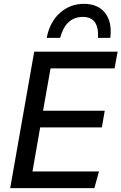

<svg xmlns="http://www.w3.org/2000/svg" viewBox="-20 -979 632 999"><path d="M149 -87H495L471 0H33L158 -710H592L576 -623H243L204 -403H525L510 -316H189ZM490 -782Q496 -891 411 -891Q322 -891 293 -782H223Q239 -865 292 -912Q345 -959 417 -959Q489 -959 526.5 -912Q564 -865 554 -782Z"/></svg>

Font: Livvic Medium
Style: Italic
Weight: 500
Italic angle: -10°
Designer: Jacques Le Bailly, Baron von Fonthausen
Version: Version 1.001; ttfautohint (v1.8.2)